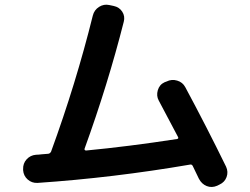

<svg xmlns="http://www.w3.org/2000/svg" viewBox="-20 -768 1040 799"><path d="M76.2 -59.6V-63.5Q75.2 -87.9 90.8 -105Q106.4 -122.1 129.9 -124Q138.7 -124 154.8 -126Q170.9 -127.9 178.7 -127.9Q187.5 -127.9 192.4 -136.7Q295.9 -419.9 366.2 -703.1Q372.1 -726.6 392.1 -739.3Q412.1 -752 434.6 -747.1L453.1 -743.2Q476.6 -738.3 488.8 -719.2Q501 -700.2 495.1 -677.7Q428.7 -416 332 -149.4Q330.1 -142.6 337.9 -141.6Q512.7 -158.2 716.8 -189.5Q724.6 -191.4 720.7 -198.2Q710 -219.7 640.6 -349.6Q629.9 -369.1 636.7 -392.6Q643.6 -416 665 -425.8L672.9 -428.7Q694.3 -439.5 717.3 -432.6Q740.2 -425.8 751 -405.3Q839.8 -240.2 920.9 -74.2Q930.7 -52.7 922.9 -31.2Q915 -9.8 893.6 0L883.8 4.9Q861.3 14.6 840.3 6.3Q819.3 -2 807.6 -24.4Q799.8 -41 782.2 -77.1Q778.3 -85 770.5 -83Q452.1 -28.3 135.7 -6.8Q112.3 -5.9 95.2 -21Q78.1 -36.1 76.2 -59.6Z"/></svg>

Font: Rounded Mgen+ 2m bold
Style: Bold
Weight: 700
Designer: [Source Han Sans]
Ryoko NISHIZUKA  (kana & ideographs); Paul D. Hunt (Latin, Greek & Cyrillic); Wenlong ZHANG  (bopomofo
Version: Version 1.059.20150602